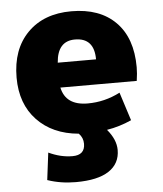

<svg xmlns="http://www.w3.org/2000/svg" viewBox="-53 -577 717 844"><g transform="rotate(-5 305.5 -155.0)"><path d="M443 95Q443 155 394 187.5Q345 220 248 220Q181 220 123 200L138 80Q191 105 243 105Q298 105 298 55Q298 28 279 9Q164 -1 96 -72.5Q28 -144 28 -260Q28 -385 99.5 -457.5Q171 -530 293 -530Q418 -530 488 -459.5Q558 -389 558 -260Q558 -233 553 -200H216Q233 -120 330 -120Q405 -120 473 -155L513 -30Q460 -6 404 3Q443 49 443 95ZM214 -310H383Q383 -405 298 -405Q221 -405 214 -310Z"/></g></svg>

Font: M PLUS 1p Black
Style: Regular
Weight: 900
Version: Version 1.061